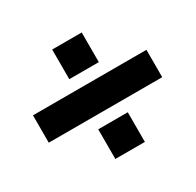

<svg xmlns="http://www.w3.org/2000/svg" viewBox="-114 -661 758 742"><g transform="rotate(-30 265.0 -290.0)"><path d="M201.2 -401.9V-534.2H333V-401.9ZM9.8 -229V-351.1H516.1V-229ZM201.2 -45.9V-178.2H333V-45.9Z"/></g></svg>

Font: TitilliumText25L
Style: 999 wt
Weight: 900
Designer: Accademia di Belle Arti di Urbino and others
Foundry: Accademia di Belle Arti di Urbino and others.
Version: Version 25.000